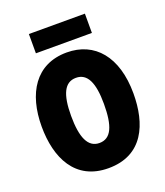

<svg xmlns="http://www.w3.org/2000/svg" viewBox="-132 -790 764 889"><g transform="rotate(-20 250.0 -345.0)"><path d="M115 -605H391V-700H115ZM250 10C421 10 476 -127 476 -276C476 -458 387 -560 250 -560C96 -560 24 -439 24 -277C24 -123 86 10 250 10ZM250 -114C194 -114 169 -170 169 -277C169 -383 194 -435 250 -435C306 -435 331 -382 331 -277C331 -169 308 -114 250 -114Z"/></g></svg>

Font: Noto Sans Mono ExtraCondensed ExtraBold
Style: Regular
Weight: 800
Width: 2
Designer: Monotype Design Team
Foundry: Monotype Imaging Inc.
Version: Version 2.014